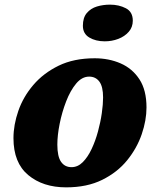

<svg xmlns="http://www.w3.org/2000/svg" viewBox="-20 -797 690 827"><path d="M265 10Q165 10 101.5 -43Q38 -96 38 -202Q38 -259 59 -319.5Q80 -380 123.5 -431Q167 -482 232.5 -514Q298 -546 388 -546Q449 -546 499.5 -524Q550 -502 580.5 -455.5Q611 -409 611 -334Q611 -279 590.5 -219Q570 -159 528 -107Q486 -55 420.5 -22.5Q355 10 265 10ZM288 -77Q315 -77 336.5 -98.5Q358 -120 374.5 -155Q391 -190 402 -230.5Q413 -271 418.5 -309.5Q424 -348 424 -377Q424 -424 408 -445.5Q392 -467 364 -467Q333 -467 308 -437Q283 -407 265 -360.5Q247 -314 237 -264Q227 -214 227 -174Q227 -123 243 -100Q259 -77 288 -77ZM431 -619Q392 -619 364.5 -635.5Q337 -652 337 -686Q337 -721 354 -741Q371 -761 397.5 -769Q424 -777 454 -777Q492 -777 522 -761.5Q552 -746 552 -708Q552 -680 534.5 -660Q517 -640 489.5 -629.5Q462 -619 431 -619Z"/></svg>

Font: Noto Serif Black
Style: Italic
Weight: 900
Italic angle: -12°
Designer: Monotype Design Team
Foundry: Monotype Imaging Inc.
Version: Version 2.013